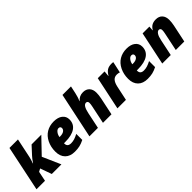

<svg xmlns="http://www.w3.org/2000/svg" viewBox="200 -1884 3017 3017"><g transform="rotate(-45 1708.5 -375.0)"><path d="M169.9 -759.8H358.9L291 -436Q282.7 -398.4 257.8 -327.1H262.2Q303.2 -389.2 336.9 -424.8L455.1 -553.2H670.9L431.2 -303.2L564.9 0H351.1L283.2 -190.9L233.9 -165L200.2 0H11.2Z M856.9 9.8Q753.4 9.8 695.8 -48.1Q638.2 -106 638.2 -209Q638.2 -312 679 -394.8Q719.7 -477.5 790.8 -520.3Q861.8 -563 955.1 -563Q1047.9 -563 1101.1 -521Q1154.3 -479 1154.3 -409.2Q1154.3 -311 1077.9 -258.5Q1001.5 -206.1 856.9 -206.1H828.1V-198.2Q828.1 -126 908.2 -126Q946.8 -126 983.9 -137.5Q1021 -148.9 1068.4 -173.8V-40Q1013.7 -12.2 966.3 -1.2Q918.9 9.8 856.9 9.8ZM934.1 -435.1Q904.3 -435.1 878.4 -401.1Q852.5 -367.2 847.2 -324.2H861.3Q914.6 -324.2 944.8 -344.5Q975.1 -364.7 975.1 -397.9Q975.1 -413.6 965.3 -424.3Q955.6 -435.1 934.1 -435.1Z M1488.3 0 1551.3 -301.8Q1560.1 -339.8 1560.1 -371.1Q1560.1 -392.1 1549.3 -402.6Q1538.6 -413.1 1523.4 -413.1Q1462.4 -413.1 1433.1 -270L1376.5 0H1187.5L1348.1 -759.8H1537.1L1511.2 -638.2Q1494.1 -561 1468.3 -500H1472.2Q1521.5 -563 1605.5 -563Q1674.3 -563 1712.9 -521.2Q1751.5 -479.5 1751.5 -405.8Q1751.5 -354 1739.3 -293.9L1677.2 0Z M2238.3 -563Q2265.6 -563 2277.3 -559.1L2236.3 -372.1Q2210 -382.8 2176.3 -382.8Q2126 -382.8 2095.9 -348.4Q2065.9 -314 2050.3 -243.2L1998.5 0H1809.6L1926.3 -553.2H2077.1L2068.4 -460.9H2072.3Q2104 -515.6 2141.1 -539.3Q2178.2 -563 2238.3 -563Z M2475.1 9.8Q2371.6 9.8 2314 -48.1Q2256.3 -106 2256.3 -209Q2256.3 -312 2297.1 -394.8Q2337.9 -477.5 2408.9 -520.3Q2480 -563 2573.2 -563Q2666 -563 2719.2 -521Q2772.5 -479 2772.5 -409.2Q2772.5 -311 2696 -258.5Q2619.6 -206.1 2475.1 -206.1H2446.3V-198.2Q2446.3 -126 2526.4 -126Q2564.9 -126 2602.1 -137.5Q2639.2 -148.9 2686.5 -173.8V-40Q2631.8 -12.2 2584.5 -1.2Q2537.1 9.8 2475.1 9.8ZM2552.2 -435.1Q2522.5 -435.1 2496.6 -401.1Q2470.7 -367.2 2465.3 -324.2H2479.5Q2532.7 -324.2 2563 -344.5Q2593.3 -364.7 2593.3 -397.9Q2593.3 -413.6 2583.5 -424.3Q2573.7 -435.1 2552.2 -435.1Z M3178.2 -371.1Q3178.2 -392.1 3167.5 -402.6Q3156.7 -413.1 3141.6 -413.1Q3113.8 -413.1 3090.1 -378.4Q3066.4 -343.8 3051.3 -270L2994.6 0H2805.7L2922.4 -553.2H3073.2L3067.4 -476.1H3071.3Q3098.1 -522.5 3134.5 -542.7Q3170.9 -563 3223.6 -563Q3292.5 -563 3331.1 -521.2Q3369.6 -479.5 3369.6 -405.8Q3369.6 -354 3357.4 -293.9L3295.4 0H3106.4L3169.4 -301.8Q3178.2 -339.8 3178.2 -371.1Z"/></g></svg>

Font: TypoPRO Open Sans
Style: Italic
Weight: 800
Italic angle: -12°
Foundry: Ascender Corporation
Version: Version 1.10